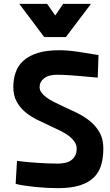

<svg xmlns="http://www.w3.org/2000/svg" viewBox="-20 -963 570 994"><path d="M486 -561Q448 -564 410 -568Q378 -571 341.5 -573.5Q305 -576 276 -576Q231 -576 208 -557.5Q185 -539 185 -513Q185 -497 194.5 -484Q204 -471 220 -459Q236 -447 257.5 -436Q279 -425 303 -414Q338 -398 375.5 -380Q413 -362 444 -337.5Q475 -313 495 -278.5Q515 -244 515 -195Q515 -147 504 -109Q493 -71 466 -44.5Q439 -18 394 -3.5Q349 11 281 11Q253 11 223 9.5Q193 8 163.5 5Q134 2 107.5 -2Q81 -6 61 -11L68 -130Q89 -127 116.5 -124.5Q144 -122 173 -120Q202 -118 230 -117Q258 -116 280 -116Q299 -116 317 -120Q335 -124 348 -133Q361 -142 369 -157Q377 -172 377 -194Q377 -213 365.5 -229.5Q354 -246 335.5 -260Q317 -274 292.5 -286Q268 -298 242 -310Q207 -326 172.5 -343Q138 -360 110.5 -383Q83 -406 66 -437.5Q49 -469 49 -513Q49 -553 61 -588Q73 -623 101 -648.5Q129 -674 174.5 -688.5Q220 -703 286 -703Q329 -703 376.5 -696Q424 -689 490 -678ZM80 -943H224L266 -883L307 -943H451L321 -771H209Z"/></svg>

Font: Panefresco 999wt
Style: Regular
Weight: 900
Version: Version 1.001